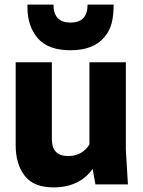

<svg xmlns="http://www.w3.org/2000/svg" viewBox="-20 -800 620 833"><path d="M212 13Q126 13 87 -37.5Q48 -88 48 -171V-530H205V-197Q205 -123 275 -123Q336 -123 368 -173V-530H526V-150L535 0H394L382 -67Q324 13 212 13ZM286 -582Q189 -582 144 -634Q99 -686 99 -769V-780H212Q212 -702 286 -702Q360 -702 360 -780H473Q473 -733 464.5 -699.5Q456 -666 433 -639Q386 -582 286 -582Z"/></svg>

Font: Tanohe Sans
Style: Bold
Weight: 700
Designer: Village Type and Design LLC & Cristiano Sobral
Foundry: Cooper Hewitt Smithsonian Design Museum
Version: Version 1.00;September 29, 2021;FontCreator 13.0.0.2655 64-b